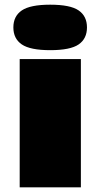

<svg xmlns="http://www.w3.org/2000/svg" viewBox="-20 -799 428 819"><path d="M194 -585Q109 -585 73 -609.5Q37 -634 37 -682Q37 -730 73 -754.5Q109 -779 194 -779Q280 -779 315.5 -754.5Q351 -730 351 -682Q351 -634 315.5 -609.5Q280 -585 194 -585ZM64 0V-547H325V0Z"/></svg>

Font: Georama ExtraExtended ExtraBold
Style: Regular
Weight: 800
Width: 8
Designer: Jean-Baptiste Levee
Foundry: Production Type
Version: Version 1.000